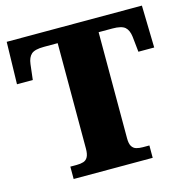

<svg xmlns="http://www.w3.org/2000/svg" viewBox="-105 -815 893 915"><g transform="rotate(-15 341.0 -357.0)"><path d="M147 0V-61H179Q198 -61 212 -65.5Q226 -70 233.5 -84Q241 -98 241 -125V-645H173Q128 -645 111 -630Q94 -615 90 -582L81 -506H3L8 -714H675L680 -506H602L594 -582Q590 -615 573 -630Q556 -645 511 -645H443V-121Q443 -95 451 -82Q459 -69 473 -65Q487 -61 505 -61H537V0Z"/></g></svg>

Font: Noto Serif Gujarati Black
Style: Regular
Weight: 900
Version: Version 2.102